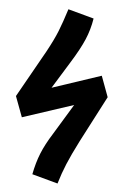

<svg xmlns="http://www.w3.org/2000/svg" viewBox="-54 -795 529 846"><g transform="rotate(5 210.0 -371.5)"><path d="M328 -725Q320 -675 301 -630.5Q282 -586 244 -525L170 -405L386 -477L420 -385L314 -181Q282 -118 264.5 -76Q247 -34 233 13L119 -18Q129 -70 146 -112Q163 -154 194 -203L276 -338L51 -264L17 -355L134 -563Q164 -618 179.5 -657Q195 -696 214 -756Z"/></g></svg>

Font: Fira Sans Extra Condensed SemiBold
Style: Italic
Weight: 600
Width: 3
Italic angle: -8°
Designer: Carrois Corporate & Edenspiekermann AG
Foundry: Carrois Corporate GbR & Edenspiekermann AG
Version: Version 4.203